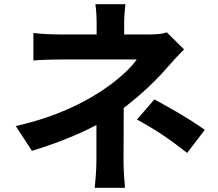

<svg xmlns="http://www.w3.org/2000/svg" viewBox="-20 -837 1040 914"><path d="M774 -683C756 -676 728 -673 691 -673H571V-725C571 -756 574 -793 577 -817H434C438 -792 440 -756 440 -725V-673H267C232 -673 177 -675 139 -680V-549C171 -552 232 -554 269 -554H631C602 -511 540 -455 463 -404C378 -348 247 -280 55 -237L132 -119C240 -152 347 -193 439 -242V-71C439 -31 434 29 431 57H575C572 26 568 -31 568 -71C568 -135 569 -242 569 -323C653 -387 728 -459 779 -519C800 -543 831 -577 856 -602ZM632 -268C720 -220 783 -178 871 -109L955 -219C860 -285 806 -313 715 -364Z"/></svg>

Font: Spoqa Han Sans Neo Bold
Style: Bold
Weight: 700
Designer: [Spoqa Han Sans Neo] Dong-huui Kim  Younghwa Kang  Yujin Lee  [Noto Sans] Ryoko NISHIZUKA  (kana & ideographs); Paul D. 
Foundry: Spoqa (http://www.spoqa-han-sans.com)
Version: Version 1.000